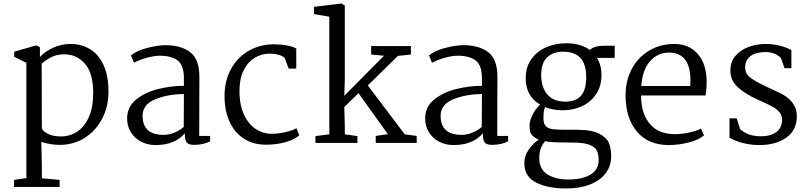

<svg xmlns="http://www.w3.org/2000/svg" viewBox="-20 -813 4601 1092"><path d="M597 -291Q597 -208 561.5 -139Q526 -70 463 -29.5Q400 11 319 11Q269 11 215 -6L218 126V201L319 210V250H60V210L130 200V-456L61 -490V-519L186 -555L207 -545V-489Q233 -518 280 -540.5Q327 -563 382 -563Q441 -563 489.5 -535Q538 -507 567.5 -446Q597 -385 597 -291ZM217 -451 218 -81Q230 -61 258.5 -49Q287 -37 329 -37Q377 -37 418 -63.5Q459 -90 484.5 -145.5Q510 -201 510 -285Q510 -397 463 -450.5Q416 -504 346 -504Q304 -504 273 -488.5Q242 -473 217 -451Z M1114 -377 1113 -40H1175V-9Q1158 0 1134 5.5Q1110 11 1085 11Q1052 11 1041.5 -3Q1031 -17 1031 -55Q975 12 864 12Q819 12 782 -7.5Q745 -27 724 -61.5Q703 -96 703 -139Q703 -206 755 -247.5Q807 -289 881 -307Q955 -325 1026 -325V-367Q1026 -441 991 -468.5Q956 -496 889 -496Q857 -496 815 -484.5Q773 -473 742 -456L725 -498Q758 -525 817.5 -540.5Q877 -556 921 -556Q1010 -556 1062 -516Q1114 -476 1114 -377ZM791 -154Q791 -46 911 -46Q944 -46 976 -60.5Q1008 -75 1025 -91L1026 -278Q938 -278 864.5 -249Q791 -220 791 -154Z M1665 -537V-423H1622L1598 -485Q1583 -497 1560.5 -502.5Q1538 -508 1515 -508Q1467 -508 1428 -484Q1389 -460 1365.5 -412.5Q1342 -365 1342 -297Q1342 -214 1368.5 -159Q1395 -104 1436.5 -78Q1478 -52 1524 -52Q1561 -52 1603 -61.5Q1645 -71 1666 -84L1682 -43Q1654 -18 1602 -4Q1550 10 1493 10Q1419 10 1365.5 -25.5Q1312 -61 1284.5 -123.5Q1257 -186 1257 -265Q1257 -355 1294.5 -422Q1332 -489 1396 -525Q1460 -561 1539 -561Q1578 -561 1612.5 -554.5Q1647 -548 1665 -537Z M1853 -49V-718L1766 -733V-774L1922 -793L1941 -782V-354L1938 -268L2164 -496L2091 -503V-551H2317V-503L2243 -495L2072 -327L2282 -49L2350 -40V0H2117V-40L2186 -50L2019 -283L1938 -204L1941 -103V-49L2013 -39V0H1774V-39Z M2809 -377 2808 -40H2870V-9Q2853 0 2829 5.5Q2805 11 2780 11Q2747 11 2736.5 -3Q2726 -17 2726 -55Q2670 12 2559 12Q2514 12 2477 -7.5Q2440 -27 2419 -61.5Q2398 -96 2398 -139Q2398 -206 2450 -247.5Q2502 -289 2576 -307Q2650 -325 2721 -325V-367Q2721 -441 2686 -468.5Q2651 -496 2584 -496Q2552 -496 2510 -484.5Q2468 -473 2437 -456L2420 -498Q2453 -525 2512.5 -540.5Q2572 -556 2616 -556Q2705 -556 2757 -516Q2809 -476 2809 -377ZM2486 -154Q2486 -46 2606 -46Q2639 -46 2671 -60.5Q2703 -75 2720 -91L2721 -278Q2633 -278 2559.5 -249Q2486 -220 2486 -154Z M3335 -529Q3359 -553 3417 -553H3476V-484H3375Q3401 -443 3401 -386Q3401 -324 3371 -278.5Q3341 -233 3291 -209.5Q3241 -186 3182 -186Q3124 -186 3080 -204Q3074 -190 3072.5 -174.5Q3071 -159 3071 -137Q3071 -108 3086 -93.5Q3101 -79 3137 -77Q3153 -75 3204 -75H3261Q3346 -75 3389 -52Q3432 -29 3444 2.5Q3456 34 3456 75Q3456 131 3424.5 172.5Q3393 214 3335 236.5Q3277 259 3199 259Q3097 259 3029.5 225.5Q2962 192 2962 115Q2962 73 2988 36.5Q3014 0 3045 -19Q3020 -29 3008 -42.5Q2996 -56 2994 -69Q2992 -82 2992 -103Q2992 -124 3008.5 -159Q3025 -194 3052 -218Q2970 -266 2970 -368Q2970 -433 3003 -478Q3036 -523 3088.5 -545Q3141 -567 3200 -567Q3282 -567 3335 -529ZM3058 -385Q3058 -318 3092.5 -276.5Q3127 -235 3196 -235Q3256 -235 3285 -269Q3314 -303 3314 -373Q3314 -448 3281 -483.5Q3248 -519 3182 -519Q3126 -519 3092 -487Q3058 -455 3058 -385ZM3047 86Q3047 150 3094 179Q3141 208 3211 208Q3292 208 3338.5 180Q3385 152 3385 97Q3385 63 3373.5 42Q3362 21 3330 9.5Q3298 -2 3239 -2L3170 -3Q3113 -3 3081 -10Q3047 26 3047 86Z M3999 -347Q3999 -312 3993 -270H3626Q3626 -168 3675.5 -109Q3725 -50 3817 -50Q3857 -50 3901 -59.5Q3945 -69 3967 -82L3984 -43Q3956 -18 3898.5 -3Q3841 12 3783 12Q3667 12 3602.5 -64.5Q3538 -141 3538 -271Q3538 -354 3572.5 -419.5Q3607 -485 3668.5 -523Q3730 -561 3808 -563Q3897 -565 3948 -507Q3999 -449 3999 -347ZM3627 -324H3906Q3907 -334 3907 -354Q3907 -463 3851 -497Q3825 -514 3785 -514Q3722 -514 3678.5 -466.5Q3635 -419 3627 -324Z M4170 -140 4189 -79Q4214 -57 4242.5 -47.5Q4271 -38 4309 -38Q4363 -38 4395.5 -62Q4428 -86 4428 -132Q4428 -156 4414 -173.5Q4400 -191 4379.5 -203Q4359 -215 4321 -232L4286 -248Q4216 -280 4175 -318Q4134 -356 4134 -413Q4134 -462 4163.5 -496Q4193 -530 4239 -546.5Q4285 -563 4333 -563Q4377 -563 4417.5 -552.5Q4458 -542 4481 -528V-425H4442L4422 -482Q4389 -517 4333 -517Q4280 -517 4249 -494.5Q4218 -472 4218 -429Q4218 -395 4245 -373.5Q4272 -352 4329 -325L4354 -313Q4362 -309 4411 -286.5Q4460 -264 4486 -230Q4512 -196 4512 -152Q4512 -73 4452.5 -30.5Q4393 12 4299 12Q4254 12 4209.5 1.5Q4165 -9 4129 -30V-140Z"/></svg>

Font: Grenzecho Serif
Style: Serif-Regular
Weight: 400
Designer: Dan Reynolds
Foundry: Dan Reynolds
Version: Version 1.001; ttfautohint (v1.1) -l 5 -r 5 -G 72 -x 0 -D la